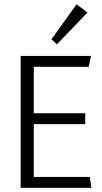

<svg xmlns="http://www.w3.org/2000/svg" viewBox="-20 -893 483 913"><path d="M78.1 0V-627H412.6L401.9 -575.2H118.7L140.6 -599.6V-330.6L118.7 -354.5H385.3V-302.7H118.7L140.6 -327.6V-27.3L118.7 -51.8H406.7L414.6 0ZM250.5 -682.1 224.6 -706.1 344.2 -872.6 396 -833.5Z"/></svg>

Font: Anaheim
Style: Regular
Weight: 400
Designer: Vernon Adams
Foundry: Vernon Adams
Version: Version 2.001